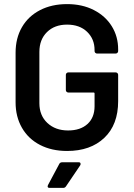

<svg xmlns="http://www.w3.org/2000/svg" viewBox="-20 -728 652 936"><path d="M307 8Q232 8 175 -21.5Q118 -51 87 -105Q56 -159 56 -229V-471Q56 -542 87 -595.5Q118 -649 175 -678.5Q232 -708 307 -708Q381 -708 437.5 -679Q494 -650 525 -600Q556 -550 556 -487V-479Q556 -474 552.5 -470.5Q549 -467 544 -467H453Q448 -467 444.5 -470.5Q441 -474 441 -479V-484Q441 -538 404.5 -573Q368 -608 307 -608Q246 -608 209 -571.5Q172 -535 172 -475V-225Q172 -165 211 -128.5Q250 -92 312 -92Q372 -92 406.5 -123.5Q441 -155 441 -210V-272Q441 -277 436 -277H313Q308 -277 304.5 -280.5Q301 -284 301 -289V-363Q301 -368 304.5 -371.5Q308 -375 313 -375H544Q549 -375 552.5 -371.5Q556 -368 556 -363V-235Q556 -120 488.5 -56Q421 8 307 8ZM222 188Q215 188 213.5 185Q212 182 212 180Q212 178 214 174L269 71Q273 63 284 63H363Q370 63 371.5 66Q373 69 373 71Q373 74 371 78L302 180Q297 188 288 188Z"/></svg>

Font: LinhAnh SemBd
Style: Regular
Weight: 600
Monospace: yes
Designer: Jeremy Tribby
Foundry: Tribby Type
Version: Version 1.408